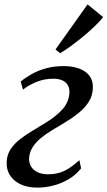

<svg xmlns="http://www.w3.org/2000/svg" viewBox="-20 -847 491 877"><path d="M151.5 10Q106 10 73.8 -5.2Q41.5 -20.5 25 -47.2Q8.5 -74 10.5 -108Q12 -140.5 28.5 -165.5Q45 -190.5 71.2 -211Q97.5 -231.5 128.5 -249.8Q159.5 -268 190.5 -287.5Q242 -319.5 268.8 -352Q295.5 -384.5 297 -423Q298 -445 289 -459.2Q280 -473.5 263.2 -480.5Q246.5 -487.5 224.5 -487.5Q182.5 -487.5 146.5 -472.8Q110.5 -458 85 -437.5L74.5 -474.5Q95.5 -492 124.2 -508.2Q153 -524.5 189.5 -534.8Q226 -545 269.5 -545Q334 -545 370.5 -518.5Q407 -492 404 -442.5Q402.5 -408 384.5 -380.5Q366.5 -353 338.5 -330.5Q310.5 -308 278.2 -288.5Q246 -269 215 -250.5Q187.5 -234 164.8 -214.8Q142 -195.5 128.2 -173.2Q114.5 -151 113 -124.5Q112 -104 121.5 -87.2Q131 -70.5 150.8 -60.8Q170.5 -51 199.5 -51Q242 -51 274.5 -66.8Q307 -82.5 342.5 -115.5L350.5 -78Q324.5 -46 290.8 -26.8Q257 -7.5 221 1.2Q185 10 151.5 10ZM233.5 -621 380 -827 451 -769Q442 -757 425.5 -740Q409 -723 387.5 -704Q366 -685 342.5 -666.2Q319 -647.5 296.2 -631.2Q273.5 -615 254.5 -604Z"/></svg>

Font: Merriweather 72pt
Style: Italic
Weight: 400
Italic angle: -7.8°
Version: Version 2.101